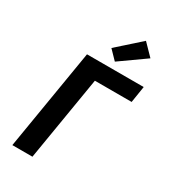

<svg xmlns="http://www.w3.org/2000/svg" viewBox="-236 -1107 1072 1217"><g transform="rotate(30 300.0 -498.0)"><path d="M59 0 181 -735H596L577 -615H308L206 0ZM357 -783 295 -847 462 -996 542 -914Z"/></g></svg>

Font: Iosevka Curly Heavy Extended
Style: Italic
Weight: 900
Width: 7
Italic angle: -9°
Monospace: yes
Designer: Belleve Invis
Foundry: Belleve Invis
Version: Version 11.1.0; ttfautohint (v1.8.3)